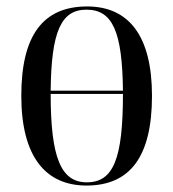

<svg xmlns="http://www.w3.org/2000/svg" viewBox="-20 -565 537 595"><path d="M248 10C382 10 451 -78 451 -268C451 -454 379 -545 250 -545C113 -545 46 -455 46 -268C46 -80 121 10 248 10ZM361 -284H137C139 -467 169 -535 248 -535C329 -535 359 -467 361 -284ZM249 0C169 0 137 -76 137 -274H361C361 -74 332 0 249 0Z"/></svg>

Font: Noto Serif Display Condensed
Style: Regular
Weight: 400
Width: 3
Designer: Monotype Design Team
Foundry: Monotype Imaging Inc.
Version: Version 2.009